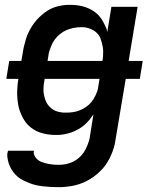

<svg xmlns="http://www.w3.org/2000/svg" viewBox="-20 -548 640 791"><path d="M215 223Q201 223 186 222Q171 221 157 219.5Q143 218 129.5 215Q116 212 103 207Q90 202 77.5 196Q65 190 54.5 181.5Q44 173 36 162.5Q28 152 22 140Q16 128 12.5 112Q9 96 10 86L13 73H120Q118 80 119.5 86Q121 92 124.5 97.5Q128 103 132 107Q136 111 141.5 114.5Q147 118 153.5 120Q160 122 166 124Q172 126 178.5 127Q185 128 191 129Q197 130 204.5 130.5Q212 131 217 131H223Q237 131 252 128Q267 125 280.5 118.5Q294 112 306 101.5Q318 91 326 78.5Q334 66 340.5 49.5Q347 33 349 23L365 -77Q357 -65 347.5 -53.5Q338 -42 327 -32.5Q316 -23 302.5 -15.5Q289 -8 275.5 -3Q262 2 245.5 5Q229 8 220 8H209Q192 8 176 5.5Q160 3 145 -2Q130 -7 117 -15.5Q104 -24 93.5 -35Q83 -46 75.5 -60Q68 -74 62.5 -88.5Q57 -103 54.5 -119Q52 -135 51 -151Q50 -167 51.5 -186.5Q53 -206 55 -218L56 -223H6L18 -297H68L74 -332Q76 -346 79.5 -360Q83 -374 87 -387.5Q91 -401 97.5 -414.5Q104 -428 112 -440.5Q120 -453 130 -464.5Q140 -476 151.5 -486Q163 -496 175.5 -504Q188 -512 201.5 -517Q215 -522 232 -525Q249 -528 258 -528H270Q287 -528 303.5 -525.5Q320 -523 335 -517.5Q350 -512 363.5 -503.5Q377 -495 387.5 -483.5Q398 -472 406.5 -455.5Q415 -439 419 -429L422 -416L439 -520H547L510 -297H568L556 -223H498L456 27Q454 43 449.5 58.5Q445 74 438.5 89Q432 104 423.5 118.5Q415 133 404 145.5Q393 158 380 169Q367 180 352.5 189Q338 198 322.5 204.5Q307 211 291 215Q275 219 257 221Q239 223 229 223ZM176 -297H402Q404 -307 404.5 -316.5Q405 -326 405 -335.5Q405 -345 403.5 -354Q402 -363 399.5 -372Q397 -381 394 -389.5Q391 -398 385.5 -405Q380 -412 373 -417.5Q366 -423 357.5 -427Q349 -431 339 -433.5Q329 -436 322 -436H313Q299 -436 283.5 -433Q268 -430 254 -424Q240 -418 227 -407.5Q214 -397 205 -384.5Q196 -372 189.5 -355Q183 -338 181 -329ZM245 -84H253Q267 -84 281 -86Q295 -88 308.5 -93.5Q322 -99 334.5 -107.5Q347 -116 356.5 -127.5Q366 -139 373.5 -155Q381 -171 383 -180L390 -223H164L163 -217Q161 -208 160 -198.5Q159 -189 159 -179.5Q159 -170 160.5 -161Q162 -152 164.5 -143.5Q167 -135 171 -127Q175 -119 180.5 -112.5Q186 -106 193 -100.5Q200 -95 208 -91.5Q216 -88 227 -86Q238 -84 245 -84Z"/></svg>

Font: Iosevka Aile Semibold
Style: Italic
Weight: 600
Italic angle: -9°
Designer: Belleve Invis
Foundry: Belleve Invis
Version: Version 31.1.0; ttfautohint (v1.8.4)